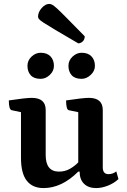

<svg xmlns="http://www.w3.org/2000/svg" viewBox="-20 -947 646 979"><path d="M202 12Q146 12 116.5 -25.5Q87 -63 87 -142V-375L40 -385Q25 -388 25 -435Q112 -448 142 -448Q213 -448 213 -386V-156Q213 -72 281 -72Q312 -72 337 -86.5Q362 -101 379 -119V-375L331 -385Q317 -388 317 -435Q404 -448 433 -448Q504 -448 504 -386V-94Q504 -59 533 -59Q555 -59 573 -73L584 -34Q562 -13 530.5 -0.5Q499 12 470 12Q431 12 408.5 -10Q386 -32 386 -72H379Q295 12 202 12ZM396 -545Q362 -545 345.5 -563.5Q329 -582 329 -611Q329 -639 350 -658.5Q371 -678 396 -678Q429 -678 446.5 -659.5Q464 -641 464 -611Q464 -585 442.5 -565Q421 -545 396 -545ZM187 -545Q153 -545 136.5 -563.5Q120 -582 120 -611Q120 -639 141 -658.5Q162 -678 187 -678Q220 -678 237.5 -659.5Q255 -641 255 -611Q255 -585 234 -565Q213 -545 187 -545ZM379 -726Q305 -769 263 -794Q221 -819 202 -831.5Q183 -844 178.5 -850Q174 -856 174 -862Q174 -885 192.5 -906Q211 -927 231 -927Q238 -927 246 -923Q254 -919 270.5 -904Q287 -889 320 -855.5Q353 -822 412 -762Q412 -745 401.5 -735.5Q391 -726 379 -726Z"/></svg>

Font: Petrona
Style: Bold
Weight: 700
Designer: Ringo R. Seeber
Foundry: Ringo R. Seeber
Version: Version 2.001; ttfautohint (v1.8.3)